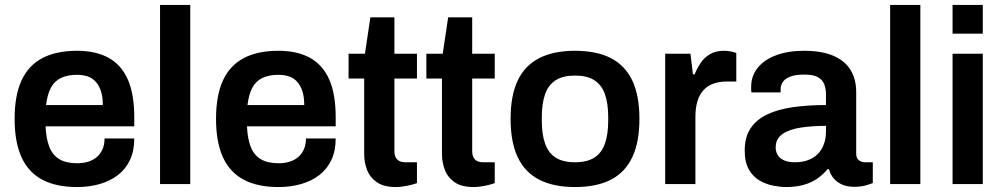

<svg xmlns="http://www.w3.org/2000/svg" viewBox="-20 -743 4052 775"><path d="M291 12Q207 12 151 -17.5Q95 -47 67 -108Q39 -169 39 -263Q39 -358 67 -418.5Q95 -479 151 -508.5Q207 -538 291 -538Q367 -538 418.5 -509.5Q470 -481 496 -422Q522 -363 522 -269V-233H164Q166 -184 179 -150.5Q192 -117 219.5 -100.5Q247 -84 292 -84Q315 -84 335 -90Q355 -96 370 -108.5Q385 -121 393.5 -140Q402 -159 402 -184H522Q522 -134 504.5 -97Q487 -60 455.5 -36Q424 -12 382 0Q340 12 291 12ZM166 -319H395Q395 -352 387.5 -375Q380 -398 366.5 -413Q353 -428 334 -434.5Q315 -441 291 -441Q252 -441 225.5 -428Q199 -415 185 -388Q171 -361 166 -319Z M626 0V-723H748V0Z M1104 12Q1020 12 964 -17.5Q908 -47 880 -108Q852 -169 852 -263Q852 -358 880 -418.5Q908 -479 964 -508.5Q1020 -538 1104 -538Q1180 -538 1231.5 -509.5Q1283 -481 1309 -422Q1335 -363 1335 -269V-233H977Q979 -184 992 -150.5Q1005 -117 1032.5 -100.5Q1060 -84 1105 -84Q1128 -84 1148 -90Q1168 -96 1183 -108.5Q1198 -121 1206.5 -140Q1215 -159 1215 -184H1335Q1335 -134 1317.5 -97Q1300 -60 1268.5 -36Q1237 -12 1195 0Q1153 12 1104 12ZM979 -319H1208Q1208 -352 1200.5 -375Q1193 -398 1179.5 -413Q1166 -428 1147 -434.5Q1128 -441 1104 -441Q1065 -441 1038.5 -428Q1012 -415 998 -388Q984 -361 979 -319Z M1578 12Q1529 12 1501 -7.5Q1473 -27 1461.5 -57.5Q1450 -88 1450 -120V-426H1387V-526H1453L1475 -673H1572V-526H1663V-426H1572V-132Q1572 -111 1583 -99.5Q1594 -88 1616 -88H1663V-4Q1653 0 1638.5 3.5Q1624 7 1608 9.5Q1592 12 1578 12Z M1892 12Q1843 12 1815 -7.5Q1787 -27 1775.5 -57.5Q1764 -88 1764 -120V-426H1701V-526H1767L1789 -673H1886V-526H1977V-426H1886V-132Q1886 -111 1897 -99.5Q1908 -88 1930 -88H1977V-4Q1967 0 1952.5 3.5Q1938 7 1922 9.5Q1906 12 1892 12Z M2301 12Q2215 12 2157 -17.5Q2099 -47 2070 -108Q2041 -169 2041 -263Q2041 -358 2070 -418.5Q2099 -479 2157 -508.5Q2215 -538 2301 -538Q2388 -538 2445.5 -508.5Q2503 -479 2532 -418.5Q2561 -358 2561 -263Q2561 -169 2532 -108Q2503 -47 2445.5 -17.5Q2388 12 2301 12ZM2301 -88Q2349 -88 2378.5 -106.5Q2408 -125 2421.5 -162.5Q2435 -200 2435 -256V-270Q2435 -326 2421.5 -363.5Q2408 -401 2378.5 -419.5Q2349 -438 2301 -438Q2253 -438 2223.5 -419.5Q2194 -401 2180.5 -363.5Q2167 -326 2167 -270V-256Q2167 -200 2180.5 -162.5Q2194 -125 2223.5 -106.5Q2253 -88 2301 -88Z M2665 0V-526H2767L2777 -443H2784Q2794 -468 2808.5 -489.5Q2823 -511 2846 -524.5Q2869 -538 2902 -538Q2918 -538 2931.5 -535Q2945 -532 2952 -529V-414H2915Q2884 -414 2860 -405.5Q2836 -397 2819.5 -379Q2803 -361 2795 -334Q2787 -307 2787 -271V0Z M3152 12Q3130 12 3101.5 6.5Q3073 1 3046.5 -14Q3020 -29 3003 -58.5Q2986 -88 2986 -136Q2986 -190 3010 -225.5Q3034 -261 3077.5 -281.5Q3121 -302 3181.5 -310.5Q3242 -319 3314 -319V-362Q3314 -385 3307 -403Q3300 -421 3281.5 -431.5Q3263 -442 3226 -442Q3189 -442 3168 -433Q3147 -424 3139 -411Q3131 -398 3131 -384V-370H3013Q3012 -375 3012 -380Q3012 -385 3012 -392Q3012 -437 3039 -470Q3066 -503 3114 -520.5Q3162 -538 3225 -538Q3297 -538 3343.5 -518Q3390 -498 3413 -461Q3436 -424 3436 -371V-123Q3436 -104 3447 -96Q3458 -88 3471 -88H3503V-4Q3493 0 3474 5.5Q3455 11 3427 11Q3401 11 3380.5 2.5Q3360 -6 3346 -22Q3332 -38 3326 -60H3320Q3303 -39 3279.5 -22.5Q3256 -6 3224.5 3Q3193 12 3152 12ZM3189 -88Q3219 -88 3242.5 -97Q3266 -106 3281.5 -122Q3297 -138 3305.5 -161Q3314 -184 3314 -211V-235Q3259 -235 3212.5 -228Q3166 -221 3138.5 -202Q3111 -183 3111 -148Q3111 -130 3119.5 -116.5Q3128 -103 3145.5 -95.5Q3163 -88 3189 -88Z M3573 0V-723H3695V0Z M3825 -607V-723H3947V-607ZM3825 0V-526H3947V0Z"/></svg>

Font: Archivo SemiBold SemiBold
Style: Regular
Weight: 600
Version: Version 2.001